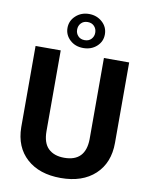

<svg xmlns="http://www.w3.org/2000/svg" viewBox="-101 -1018 860 1101"><g transform="rotate(10 329.0 -467.5)"><path d="M601.6 -710.9V-242.7Q601.6 -126 528.6 -58.1Q455.6 9.8 329.1 9.8Q204.6 9.8 131.3 -56.2Q58.1 -122.1 56.6 -237.3V-710.9H203.1V-241.7Q203.1 -171.9 236.6 -139.9Q270 -107.9 329.1 -107.9Q452.6 -107.9 454.6 -237.8V-710.9ZM218.8 -844.7Q218.8 -886.7 250.5 -915.8Q282.2 -944.8 327.6 -944.8Q372.6 -944.8 404.5 -916.3Q436.5 -887.7 436.5 -844.7Q436.5 -803.2 405.3 -774.9Q374 -746.6 327.6 -746.6Q280.3 -746.6 249.5 -775.4Q218.8 -804.2 218.8 -844.7ZM274.9 -844.7Q274.9 -823.2 289.1 -807.9Q303.2 -792.5 327.6 -792.5Q352.1 -792.5 366.2 -807.9Q380.4 -823.2 380.4 -844.7Q380.4 -867.2 366 -882.6Q351.6 -897.9 327.6 -897.9Q303.7 -897.9 289.3 -882.6Q274.9 -867.2 274.9 -844.7Z"/></g></svg>

Font: Robotiche
Style: Bold
Weight: 700
Designer: Google
Version: Version 2.001150; 2014